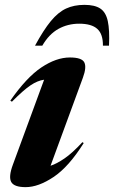

<svg xmlns="http://www.w3.org/2000/svg" viewBox="-20 -757 469 790"><path d="M33 -79.5 161.5 -429Q134.5 -425.5 105 -405.5Q75.5 -385.5 29 -338.5L22.5 -343Q89 -438.5 150.2 -479.5Q211.5 -520.5 267.5 -520.5Q316.5 -520.5 326.8 -500.5Q337 -480.5 321 -437L188 -75Q213 -83 245.2 -105Q277.5 -127 319 -172L324.5 -168.5Q263 -70.5 200.5 -28.8Q138 13 85.5 13Q38 13 26.2 -8.2Q14.5 -29.5 33 -79.5ZM306 -659.5Q259 -659.5 220.2 -638Q181.5 -616.5 154 -569H124Q159 -633.5 189 -670Q219 -706.5 251.8 -721.8Q284.5 -737 327.5 -737Q369.5 -737 392.5 -722Q415.5 -707 423.5 -670.2Q431.5 -633.5 428.5 -569H403.5Q404 -617 380.2 -638.2Q356.5 -659.5 306 -659.5Z"/></svg>

Font: Newsreader 72pt
Style: Bold Italic
Weight: 700
Italic angle: -17°
Designer: Hugues Gentile
Foundry: Production Type
Version: Version 1.003; ttfautohint (v1.8.3)